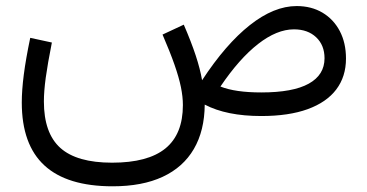

<svg xmlns="http://www.w3.org/2000/svg" viewBox="-20 -391 1236 647"><path d="M970.5 -292.1Q1017.1 -292.1 1045.4 -265.4Q1073.6 -238.6 1073.6 -194.7Q1073.6 -138.6 1020.5 -109.1Q967.3 -79.5 860.6 -79.5Q772.7 -79.5 722.8 -99.4Q786.3 -193.3 849.6 -242.7Q913 -292.1 970.5 -292.1ZM979.6 -370.6Q903.3 -370.6 822 -306.4Q740.7 -242.2 661 -120.6Q654.4 -158.9 639.6 -203.8Q624.8 -248.8 599.3 -307.9L527.7 -274.5Q553.1 -215.7 568.1 -172.8Q583.1 -129.8 589.7 -97.3Q596.3 -64.8 596.3 -36.9Q596.3 61.2 537.4 109.2Q478.5 157.2 357.6 157.2Q239 157.2 183.4 107.5Q127.9 57.7 127.9 -49.3Q127.9 -82.8 134.1 -129Q140.4 -175.2 154.8 -247.7L81.9 -263.5Q67 -192.4 60.2 -139.5Q53.4 -86.7 53.4 -45.6Q53.4 96.3 129.7 166.5Q206.1 236.8 359.6 236.8Q459.6 236.8 528.4 204.7Q597.2 172.7 633.2 111.1Q669.2 49.5 669.9 -38.5Q743.3 0 860.7 0Q953 0 1016.7 -23.1Q1080.3 -46.2 1113.1 -89.5Q1145.9 -132.8 1145.9 -193.9Q1145.9 -246.5 1125 -286.3Q1104.1 -326.1 1066.6 -348.4Q1029.2 -370.6 979.6 -370.6Z"/></svg>

Font: Estedad-FD VF
Style: Regular
Weight: 100
Designer: Amin Abedi
Version: Version 7.3